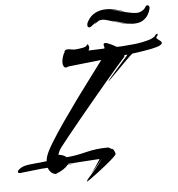

<svg xmlns="http://www.w3.org/2000/svg" viewBox="-140 -837 880 951"><g transform="rotate(-5 300.0 -362.0)"><path d="M254 60Q254 55 261 46.5Q268 38 279 26Q304 -2 319 -21.5Q334 -41 337 -46Q326 -34 311.5 -15.5Q297 3 278 22Q290 8 301 -8Q312 -24 319 -35Q326 -46 325 -46L169 -36Q167 -34 167 -33Q171 -33 180 -33.5Q189 -34 195.5 -34.5Q202 -35 196 -34L165 -31Q148 -8 103 9Q87 6 78.5 -3.5Q70 -13 66 -25Q62 -25 58.5 -24.5Q55 -24 52 -24Q41 -24 16.5 -21Q-8 -18 -32 -15.5Q-56 -13 -64 -12Q-66 -12 -67.5 -11.5Q-69 -11 -71 -11Q-83 -11 -83 -18Q-83 -25 -68.5 -34.5Q-54 -44 -35 -47Q-27 -49 1.5 -51.5Q30 -54 64 -58Q64 -65 65.5 -71Q67 -77 68 -81Q75 -104 101.5 -147.5Q128 -191 165.5 -245Q203 -299 243 -354Q283 -409 319 -456.5Q355 -504 377 -534L212 -516Q205 -512 199 -512Q192 -512 188 -519.5Q184 -527 184 -537Q184 -548 187.5 -560.5Q191 -573 196 -584H198Q198 -601 215 -601Q223 -601 232.5 -599Q242 -597 252 -597Q269 -598 288 -601.5Q307 -605 310 -611Q314 -617 316 -617Q319 -617 322 -607Q323 -605 323 -601Q323 -594 318 -586L397 -589Q398 -592 398 -595Q397 -598 396 -601.5Q395 -605 395 -608Q395 -616 404 -616Q406 -616 414 -614Q422 -611 434 -605.5Q446 -600 458 -592H475L490 -593Q553 -597 587 -604Q621 -611 635.5 -618Q650 -625 653 -630.5Q656 -636 658 -637Q662 -639 663 -639Q666 -639 666 -636Q666 -630 659 -623Q656 -619 662 -614Q668 -609 675.5 -603.5Q683 -598 683 -592Q683 -586 670.5 -579.5Q658 -573 626 -566.5Q594 -560 533 -552Q532 -552 518.5 -539.5Q505 -527 486.5 -508Q468 -489 449.5 -470.5Q431 -452 418 -439Q405 -426 403 -426Q402 -426 412.5 -438.5Q423 -451 439 -469.5Q455 -488 471.5 -506.5Q488 -525 498.5 -537Q509 -549 508 -549L493 -548Q493 -543 492 -540Q480 -527 454.5 -497.5Q429 -468 395 -428Q361 -388 324 -343.5Q287 -299 251.5 -256Q216 -213 187.5 -177.5Q159 -142 142 -120Q134 -110 129.5 -98.5Q125 -87 124 -85Q152 -81 164 -69L175 -70Q211 -73 263 -86Q315 -99 370 -99H371Q376 -99 381.5 -95Q387 -91 389 -91Q397 -91 402 -80Q407 -69 407 -64Q407 -60 392.5 -46.5Q378 -33 356 -15Q334 3 311.5 20Q289 37 272.5 48.5Q256 60 254 60ZM552 -699Q540 -699 525 -702Q524 -702 508 -706Q492 -710 474.5 -715.5Q457 -721 450 -723Q456 -719 477.5 -712.5Q499 -706 516 -702Q527 -700 529.5 -699.5Q532 -699 521 -700Q512 -701 495 -706Q478 -711 459 -717Q440 -723 424 -727.5Q408 -732 402 -732Q387 -732 379.5 -727.5Q372 -723 358 -712Q360 -714 363 -718Q366 -722 373 -726Q364 -722 351.5 -711Q339 -700 333 -700Q323 -700 323 -711Q323 -721 328 -729Q344 -758 369 -770Q394 -782 422 -782Q445 -782 469.5 -776Q494 -770 518 -761Q492 -768 480 -770.5Q468 -773 450 -776Q479 -769 515 -760Q551 -751 573 -751Q586 -751 599 -758.5Q612 -766 617 -776Q621 -784 628 -784Q633 -784 636 -779Q639 -774 637 -766Q635 -754 626 -738Q617 -722 599.5 -710.5Q582 -699 552 -699Z"/></g></svg>

Font: Smooch
Style: Regular
Weight: 400
Designer: Robert E. Leuschke
Foundry: Robert E. Leuschke
Version: Version 1.010; ttfautohint (v1.8.3)